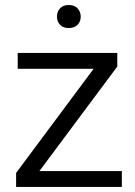

<svg xmlns="http://www.w3.org/2000/svg" viewBox="-20 -737 532 757"><path d="M460.4 -62.5V0H43.5V-55.2L349.1 -465.8H49.8V-528.3H442.4V-474.6L135.3 -62.5ZM204.6 -671.4Q204.6 -690.4 216.6 -703.9Q228.5 -717.3 251 -717.3Q273.4 -717.3 285.9 -703.9Q298.3 -690.4 298.3 -671.4Q298.3 -652.3 285.9 -639.4Q273.4 -626.5 251 -626.5Q228.5 -626.5 216.6 -639.4Q204.6 -652.3 204.6 -671.4Z"/></svg>

Font: Vazirmatn UI Light
Style: Regular
Weight: 300
Designer: Saber Rastikerdar
Foundry: Saber Rastikerdar
Version: Version 33.003